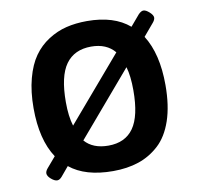

<svg xmlns="http://www.w3.org/2000/svg" viewBox="-65 -599 700 674"><g transform="rotate(-10 284.5 -262.5)"><path d="M286.1 -528.8Q382.3 -528.8 437 -481.9L470.2 -521Q480 -530.8 487.8 -530.8Q496.6 -530.8 508.8 -519.8Q521 -508.8 521 -500Q521 -492.2 513.2 -482.9L476.1 -439Q519 -371.6 519 -259.8Q519 -186.5 501 -133.5Q482.9 -80.6 450.2 -50.8Q417.5 -21 377 -7.6Q336.4 5.9 286.1 5.9Q187 5.9 131.8 -39.1L104 -5.9Q95.7 3.9 86.9 3.9Q77.6 3.9 65.4 -6.6Q53.2 -17.1 53.2 -26.9Q53.2 -34.7 61 -43.9L92.8 -81.1Q48.8 -147.5 48.8 -259.8Q48.8 -318.8 61.3 -365.5Q73.7 -412.1 95.2 -442.4Q116.7 -472.7 147.5 -492.4Q178.2 -512.2 212.2 -520.5Q246.1 -528.8 286.1 -528.8ZM285.2 -438Q225.1 -438 194.6 -395.8Q164.1 -353.5 164.1 -261.2Q164.1 -210.4 174.8 -175.8L369.1 -402.8Q339.8 -438 285.2 -438ZM395 -345.2 201.2 -118.2Q230 -85 285.2 -85Q345.2 -85 375 -127.2Q404.8 -169.4 404.8 -261.2Q404.8 -312.5 395 -345.2Z"/></g></svg>

Font: Asap Symbol
Style: Regular
Weight: 900
Designer: Tania Quindós, Elena González Miranda, Marcela Romero, Pablo Cosgaya
Foundry: Omnibus-Type
Version: Version 1.000;PS 001.000;hotconv 1.0.70;makeotf.lib2.5.58329